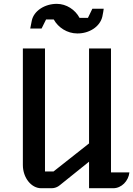

<svg xmlns="http://www.w3.org/2000/svg" viewBox="-20 -997 707 1017"><path d="M101.1 -123C101.1 -55.2 146 0 197.8 0H253.9C269.5 0 285.2 -5.9 296.9 -16.1L451.7 -140.6V0H580.1C623 0 660.6 -37.6 665.5 -84H567.9V-740.2H451.7V-237.3L263.7 -88.9H218.3V-740.2H101.1ZM140.1 -845.7H200.2L224.1 -894H264.6C288.1 -851.1 335.9 -819.8 389.6 -819.8C452.1 -819.3 509.3 -855 522 -908.7C525.4 -920.9 529.3 -950.7 529.3 -950.7H469.2L445.8 -902.3H401.4C378.4 -945.8 331.5 -976.6 280.8 -976.6C217.3 -976.6 159.2 -939.9 148.4 -887.7C145 -871.6 143.1 -862.3 140.1 -845.7Z"/></svg>

Font: Atomic Age
Style: Regular
Weight: 400
Designer: James Grieshaber
Foundry: James Grieshaber
Version: Version 1.002